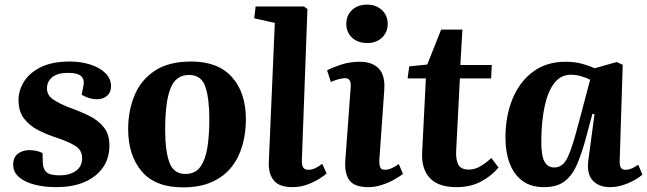

<svg xmlns="http://www.w3.org/2000/svg" viewBox="-20 -795 2797 830"><path d="M239 -37Q280 -37 307.5 -56Q335 -75 335 -111Q335 -145 307.5 -163Q280 -181 227 -199Q183 -213 145 -232.5Q107 -252 83.5 -283Q60 -314 60 -363Q60 -403 83 -441Q106 -479 155 -504Q204 -529 283 -529Q330 -529 370.5 -516Q411 -503 435.5 -479Q460 -455 460 -422Q460 -396 443 -381Q426 -366 400 -366Q380 -366 361 -372.5Q342 -379 333 -386L340 -421Q347 -449 332 -464.5Q317 -480 275 -480Q228 -480 205.5 -461Q183 -442 183 -413Q183 -383 210.5 -364.5Q238 -346 283 -329Q328 -313 367 -293.5Q406 -274 429.5 -244Q453 -214 453 -166Q453 -84 391 -35Q329 14 224 14Q171 14 129 3Q87 -8 62 -29.5Q37 -51 37 -83Q37 -115 57.5 -130.5Q78 -146 107 -146Q123 -146 138.5 -142.5Q154 -139 164 -133L165 -92Q166 -64 181 -50.5Q196 -37 239 -37Z M771 15Q651 15 592.5 -54.5Q534 -124 534 -237Q534 -315 561 -381.5Q588 -448 648 -488.5Q708 -529 807 -529Q923 -529 983 -461.5Q1043 -394 1043 -279Q1043 -222 1028.5 -169Q1014 -116 982 -74.5Q950 -33 897.5 -9Q845 15 771 15ZM781 -43Q825 -43 847 -75Q869 -107 877 -160.5Q885 -214 885 -279Q885 -368 868 -419.5Q851 -471 797 -471Q740 -471 717 -413Q694 -355 694 -233Q694 -142 712.5 -92.5Q731 -43 781 -43Z M1168 -696 1079 -716 1085 -767H1294L1309 -756L1285 -104Q1284 -83 1290 -72Q1296 -61 1314 -61Q1340 -61 1373 -87L1392 -45Q1381 -35 1358.5 -21Q1336 -7 1306.5 3.5Q1277 14 1244 14Q1187 14 1163.5 -15Q1140 -44 1142 -94Z M1477 -692Q1477 -728 1501.5 -751.5Q1526 -775 1567 -775Q1606 -775 1631 -751.5Q1656 -728 1656 -692Q1656 -656 1631.5 -632.5Q1607 -609 1568 -609Q1526 -609 1501.5 -632.5Q1477 -656 1477 -692ZM1496 -418Q1499 -457 1473 -457Q1449 -457 1410 -441L1394 -491Q1414 -502 1452.5 -515Q1491 -528 1536 -528Q1590 -528 1618 -498Q1646 -468 1641 -404L1620 -106Q1619 -83 1623.5 -72Q1628 -61 1644 -61Q1658 -61 1673.5 -68Q1689 -75 1704 -86L1722 -43Q1709 -33 1685.5 -19.5Q1662 -6 1632 4Q1602 14 1572 14Q1511 14 1489.5 -17Q1468 -48 1473 -105Z M1749 -508 1827 -516 1887 -667H1979L1970 -514H2106L2103 -456H1968L1952 -144Q1950 -104 1961.5 -83Q1973 -62 2006 -62Q2032 -62 2055.5 -75.5Q2079 -89 2104 -112L2135 -71Q2107 -36 2061 -11Q2015 14 1953 14Q1875 14 1838 -25.5Q1801 -65 1805 -138L1821 -456H1742Z M2659 -104Q2658 -82 2663 -71.5Q2668 -61 2685 -61Q2698 -61 2712.5 -67.5Q2727 -74 2739 -83L2757 -40Q2745 -29 2723 -16.5Q2701 -4 2673 5Q2645 14 2617 14Q2569 14 2542.5 -14.5Q2516 -43 2523 -100L2550 -301L2541 -303L2510 -188Q2494 -131 2475 -85.5Q2456 -40 2423 -13Q2390 14 2332 14Q2275 14 2238 -13.5Q2201 -41 2183 -89.5Q2165 -138 2165 -199Q2165 -294 2196 -368.5Q2227 -443 2285 -485.5Q2343 -528 2424 -528Q2466 -528 2499 -518.5Q2532 -509 2551 -500L2646 -527L2672 -515ZM2376 -71Q2399 -71 2415 -86.5Q2431 -102 2447 -146.5Q2463 -191 2485 -276L2531 -450Q2515 -459 2492 -465.5Q2469 -472 2448 -472Q2404 -472 2376 -435.5Q2348 -399 2334.5 -335.5Q2321 -272 2320 -192Q2319 -125 2333 -98Q2347 -71 2376 -71Z"/></svg>

Font: Literata 36pt
Style: Bold Italic
Weight: 700
Italic angle: -2°
Designer: Latin by Veronika Burian and Jose Scaglione. Greek by Irene Vlachou. Cyrillic by Vera Evstafieva
Foundry: TypeTogether
Version: Version 3.002